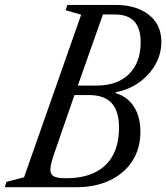

<svg xmlns="http://www.w3.org/2000/svg" viewBox="-73 -782 694 802"><path d="M-53 0 -46 -22.5 27.5 -41.5 266 -720.5 201 -739.5 208.5 -761.5H408Q496.5 -761.5 548.8 -720.2Q601 -679 601 -607Q601 -557 576.2 -512.8Q551.5 -468.5 508.2 -437.8Q465 -407 410 -396.5V-393Q460 -378 486.8 -336Q513.5 -294 513.5 -231.5Q513.5 -162 480 -109.8Q446.5 -57.5 386.2 -28.8Q326 0 245.5 0ZM201.5 -37.5Q274.5 -37.5 324 -62Q373.5 -86.5 398.8 -133.8Q424 -181 424 -248.5Q424 -319 392.8 -352Q361.5 -385 298 -385H238L151 -133.5Q144 -112.5 140.8 -97.8Q137.5 -83 137.5 -73Q137.5 -53.5 152 -45.5Q166.5 -37.5 201.5 -37.5ZM252 -424.5H329.5Q417.5 -424.5 466 -472.8Q514.5 -521 514.5 -605.5Q514.5 -721.5 408 -721.5H357Z"/></svg>

Font: Libre Caslon Condensed
Style: Italic
Weight: 400
Italic angle: -22.583°
Designer: Pablo Impallari, Rodrigo Fuenzalida, Katja Schimmel, Ertekin Erdin
Foundry: Pablo Impallari, Rodrigo Fuenzalida
Version: Version 2.000;gftools[0.9.33]